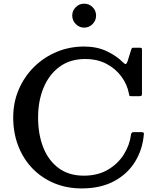

<svg xmlns="http://www.w3.org/2000/svg" viewBox="-20 -1015 856 1046"><path d="M52 -375Q52 -458.5 82.8 -529Q113.5 -599.5 167 -651.8Q220.5 -704 290 -732.8Q359.5 -761.5 438 -761.5Q507.5 -761.5 561.2 -736.2Q615 -711 652 -673.5Q661 -665 665.2 -666Q669.5 -667 675 -681L695 -745.5Q697.5 -751 698.8 -753Q700 -755 708.5 -755H741.5Q749.5 -755 751.5 -752.8Q753.5 -750.5 753.5 -743V-505Q753.5 -496 750.5 -493.5Q747.5 -491 738 -491H696.5Q685.5 -491 684.5 -494.5Q683.5 -498 682 -506.5Q673 -554.5 642 -597.2Q611 -640 560.8 -666.8Q510.5 -693.5 444 -693.5Q362 -693.5 304.8 -651.5Q247.5 -609.5 217.5 -537.5Q187.5 -465.5 187.5 -375Q187.5 -284.5 215.2 -213Q243 -141.5 298.5 -99.8Q354 -58 437 -58Q512.5 -58 567.5 -90.2Q622.5 -122.5 654.8 -174Q687 -225.5 694 -283.5Q696 -295 707.5 -295H751.5Q765 -295 764 -285.5Q757 -200.5 715.5 -133.5Q674 -66.5 600.8 -27.5Q527.5 11.5 425.5 11.5Q343.5 11.5 275.2 -17Q207 -45.5 157 -97.2Q107 -149 79.5 -219.8Q52 -290.5 52 -375ZM438.5 -864.5Q412 -864.5 392.8 -884Q373.5 -903.5 373.5 -930Q373.5 -957 392.8 -976Q412 -995 438.5 -995Q465.5 -995 484.5 -976Q503.5 -957 503.5 -930Q503.5 -903.5 484.5 -884Q465.5 -864.5 438.5 -864.5Z"/></svg>

Font: Besley Medium
Style: Regular
Weight: 500
Designer: Owen Earl
Foundry: indestructible type*
Version: Version 2.001; ttfautohint (v1.8.3)